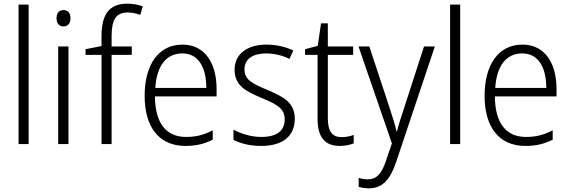

<svg xmlns="http://www.w3.org/2000/svg" viewBox="-20 -785 3103 1046"><path d="M136 0V-760H81V0Z M326 -730C301 -730 288 -713 288 -686C288 -658 302 -641 326 -641C350 -641 364 -658 364 -686C364 -713 351 -730 326 -730ZM353 -532H297V0H353Z M698 -486V-532H588V-587C588 -680 613 -717 676 -717C698 -717 723 -712 744 -704L758 -750C734 -759 707 -765 674 -765C575 -765 533 -707 533 -587V-534L446 -517V-486H533V0H588V-486Z M974 -542C841 -542 768 -429 768 -263C768 -97 843 10 990 10C1049 10 1093 -1 1139 -24V-75C1088 -49 1048 -39 993 -39C884 -39 825 -116 824 -260H1160V-300C1160 -437 1099 -542 974 -542ZM973 -494C1063 -494 1104 -415 1104 -306H826C834 -430 888 -494 973 -494Z M1586 -138C1586 -228 1521 -259 1437 -295C1355 -330 1312 -349 1312 -408C1312 -463 1357 -494 1430 -494C1475 -494 1522 -482 1557 -464L1578 -510C1537 -529 1488 -542 1432 -542C1325 -542 1258 -489 1258 -406C1258 -318 1319 -288 1406 -251C1489 -217 1531 -193 1531 -136C1531 -75 1492 -39 1404 -39C1348 -39 1293 -56 1252 -79V-23C1287 -5 1338 10 1403 10C1521 10 1586 -44 1586 -138Z M1841 -38C1787 -38 1766 -73 1766 -141V-486H1904V-532H1766V-658H1729L1711 -535L1642 -517V-486H1710V-139C1710 -36 1751 10 1831 10C1861 10 1887 4 1907 -4V-50C1890 -43 1866 -38 1841 -38Z M1933 -532 2115 -4 2083 90C2059 163 2031 192 1983 192C1965 192 1949 189 1934 184V233C1951 238 1968 241 1990 241C2064 241 2106 193 2138 98L2349 -532H2290L2181 -195C2165 -147 2151 -104 2143 -70H2140C2133 -103 2121 -140 2103 -196L1992 -532Z M2487 0V-760H2432V0Z M2826 -542C2693 -542 2620 -429 2620 -263C2620 -97 2695 10 2842 10C2901 10 2945 -1 2991 -24V-75C2940 -49 2900 -39 2845 -39C2736 -39 2677 -116 2676 -260H3012V-300C3012 -437 2951 -542 2826 -542ZM2825 -494C2915 -494 2956 -415 2956 -306H2678C2686 -430 2740 -494 2825 -494Z"/></svg>

Font: Noto Sans Gujarati UI SemiCondensed Light
Style: Regular
Weight: 300
Width: 4
Designer: Jelle Bosma - Monotype Design Team, Universal Thirst
Foundry: Monotype Imaging Inc.
Version: Version 2.106